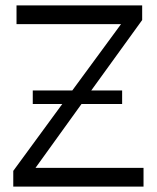

<svg xmlns="http://www.w3.org/2000/svg" viewBox="-20 -689 581 709"><path d="M29 0H510V-69H111L281 -305H431V-355H317L505 -615V-669H41V-600H427L247 -355H101V-305H210L29 -58Z"/></svg>

Font: KpMath
Style: Sans
Weight: 400
Version: Version 0.64